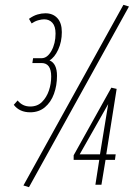

<svg xmlns="http://www.w3.org/2000/svg" viewBox="-20 -765 557 795"><path d="M37 -331 53 -349Q73 -324 105 -324Q135 -324 154 -343Q173 -362 182.5 -390Q192 -418 192 -448Q192 -504 152 -504H114L117 -524H152Q176 -524 193 -554.5Q210 -585 210 -626Q210 -656 197 -670.5Q184 -685 163 -685Q152 -685 138 -681Q124 -677 111 -668L100 -687Q118 -700 135 -705Q152 -710 168 -710Q199 -710 217.5 -690Q236 -670 236 -632Q236 -592 221 -559.5Q206 -527 185 -515Q216 -502 216 -451Q216 -411 203.5 -376.5Q191 -342 166 -321Q141 -300 105 -300Q61 -300 37 -331ZM100 10 77 3 491 -745 514 -738ZM285 -103V-122L441 -402L463 -397L420 -126H459L456 -103H417L400 0H375L391 -103ZM310 -126H394L428 -334Z"/></svg>

Font: Georama Condensed ExtraLight
Style: Italic
Weight: 200
Width: 3
Italic angle: -9°
Designer: Jean-Baptiste Levee
Foundry: Production Type
Version: Version 1.000